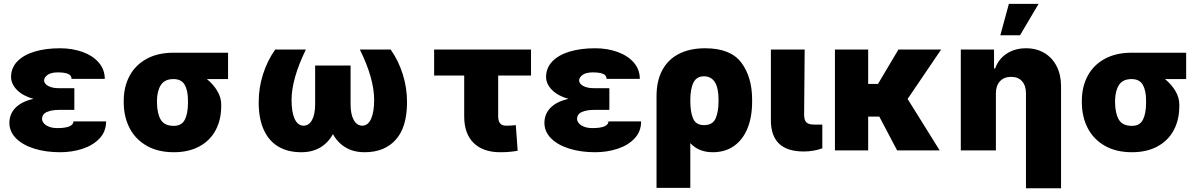

<svg xmlns="http://www.w3.org/2000/svg" viewBox="-20 -791 6322 1010"><path d="M156.2 -271Q102.1 -285.6 70.3 -316.9Q38.6 -348.1 38.1 -386.7Q38.6 -434.6 71.5 -468.5Q104.5 -502.4 162.6 -519.8Q220.7 -537.1 295.9 -537.1Q360.4 -537.1 414.1 -517.8Q467.8 -498.5 499.5 -461.9Q531.2 -425.3 531.2 -376H356.4Q356.4 -395 337.4 -402.6Q318.4 -410.2 284.2 -410.2Q249 -410.2 231 -397.5Q212.9 -384.8 211.9 -368.2Q212.4 -350.1 233.9 -338.6Q255.4 -327.1 289.1 -327.1H371.1V-212.9H289.1Q252.9 -212.9 227.3 -202.1Q201.7 -191.4 201.2 -165Q201.7 -153.3 210.9 -142.3Q220.2 -131.3 238.3 -124.3Q256.3 -117.2 282.2 -117.2Q324.7 -117.2 345.5 -126.5Q366.2 -135.7 366.2 -152.3H538.1Q538.1 -99.1 503.7 -62.7Q469.2 -26.4 414.1 -8.3Q358.9 9.8 295.9 9.8Q221.2 9.8 160.6 -9Q100.1 -27.8 64.9 -62.7Q29.8 -97.7 29.3 -144.5Q29.8 -192.9 62.7 -225.3Q95.7 -257.8 156.2 -271Z M892.6 -513.7H1179.7V-375H1068.4Q1102.1 -347.7 1122.8 -313Q1143.6 -278.3 1143.6 -242.2V-232.4Q1143.6 -160.6 1114.3 -106Q1085 -51.3 1028.8 -20.8Q972.7 9.8 894.5 9.8Q811.5 9.8 752.2 -23.9Q692.9 -57.6 662.1 -116.7Q631.3 -175.8 630.9 -251V-262.7Q631.3 -335.4 661.9 -392.3Q692.4 -449.2 751.2 -481.4Q810.1 -513.7 892.6 -513.7ZM894.5 -128.9Q935.5 -128.9 952.1 -161.1Q968.8 -193.4 968.8 -251V-262.7Q968.8 -314.5 951.7 -344.7Q934.6 -375 892.6 -375Q846.7 -375 826.7 -344.5Q806.6 -314 805.7 -262.7V-251Q806.6 -192.9 825.9 -160.9Q845.2 -128.9 894.5 -128.9Z M1513.7 -264.6Q1513.7 -201.7 1530 -165.8Q1546.4 -129.9 1577.1 -129.9Q1605 -129.9 1621.3 -159.4Q1637.7 -189 1637.7 -242.2V-446.3H1824.2V-242.2Q1824.2 -189 1841.1 -159.4Q1857.9 -129.9 1885.7 -129.9Q1916 -129.9 1932.1 -166Q1948.2 -202.1 1948.2 -264.6Q1948.2 -378.4 1873 -530.3H2035.2Q2076.7 -471.2 2098.9 -399.9Q2121.1 -328.6 2121.1 -253.9Q2121.1 -122.1 2062 -56.2Q2002.9 9.8 1898.4 9.8Q1840.3 9.8 1798.6 -14.9Q1756.8 -39.6 1731.4 -85.4Q1706.1 -39.6 1664.3 -14.9Q1622.6 9.8 1564.5 9.8Q1495.6 9.8 1445.6 -19Q1395.5 -47.9 1368.2 -106.7Q1340.8 -165.5 1340.8 -253.9Q1340.8 -329.1 1363.5 -400.4Q1386.2 -471.7 1427.7 -530.3H1588.9Q1513.7 -375.5 1513.7 -264.6Z M2773.4 -393.6H2600.6V-179.7Q2600.6 -155.3 2610.4 -142.6Q2620.1 -129.9 2642.6 -129.9Q2659.2 -129.9 2669.9 -130.6Q2680.7 -131.3 2693.4 -132.8L2703.1 2Q2680.7 5.9 2660.2 7.8Q2639.6 9.8 2611.3 9.8Q2521.5 9.8 2471.7 -38.8Q2421.9 -87.4 2421.9 -178.7V-393.6H2263.7V-530.3H2773.4Z M2970.7 -271Q2916.5 -285.6 2884.8 -316.9Q2853 -348.1 2852.5 -386.7Q2853 -434.6 2886 -468.5Q2918.9 -502.4 2977.1 -519.8Q3035.2 -537.1 3110.4 -537.1Q3174.8 -537.1 3228.5 -517.8Q3282.2 -498.5 3314 -461.9Q3345.7 -425.3 3345.7 -376H3170.9Q3170.9 -395 3151.9 -402.6Q3132.8 -410.2 3098.6 -410.2Q3063.5 -410.2 3045.4 -397.5Q3027.3 -384.8 3026.4 -368.2Q3026.9 -350.1 3048.3 -338.6Q3069.8 -327.1 3103.5 -327.1H3185.5V-212.9H3103.5Q3067.4 -212.9 3041.7 -202.1Q3016.1 -191.4 3015.6 -165Q3016.1 -153.3 3025.4 -142.3Q3034.7 -131.3 3052.7 -124.3Q3070.8 -117.2 3096.7 -117.2Q3139.2 -117.2 3159.9 -126.5Q3180.7 -135.7 3180.7 -152.3H3352.5Q3352.5 -99.1 3318.1 -62.7Q3283.7 -26.4 3228.5 -8.3Q3173.3 9.8 3110.4 9.8Q3035.6 9.8 2975.1 -9Q2914.6 -27.8 2879.4 -62.7Q2844.2 -97.7 2843.8 -144.5Q2844.2 -192.9 2877.2 -225.3Q2910.2 -257.8 2970.7 -271Z M3689.5 -537.1Q3823.2 -537.1 3879.9 -461.2Q3936.5 -385.3 3936.5 -266.6V-256.8Q3936.5 -175.3 3911.9 -115.2Q3887.2 -55.2 3840.6 -22.7Q3793.9 9.8 3729.5 9.8Q3655.3 9.8 3611.3 -38.1V197.3H3433.6V-285.2Q3433.6 -364.7 3463.6 -421.4Q3493.7 -478 3551.3 -507.6Q3608.9 -537.1 3689.5 -537.1ZM3683.6 -132.8Q3729 -132.8 3744.4 -168Q3759.8 -203.1 3759.8 -256.8V-266.6Q3759.8 -389.6 3682.6 -389.6Q3644.5 -389.6 3627.9 -356.7Q3611.3 -323.7 3611.3 -262.7V-260.7Q3611.3 -202.1 3626 -167.5Q3640.6 -132.8 3683.6 -132.8Z M4212.9 -530.3 4210 -185.5Q4210.9 -157.7 4222.4 -146.7Q4233.9 -135.7 4263.7 -135.7H4305.7V-10.7Q4258.8 5.9 4208 5.9Q4035.2 5.9 4035.2 -158.2V-530.3Z M4546.9 -349.6H4598.6L4706.1 -530.3H4930.7L4754.4 -270.5L4922.9 0H4699.2L4605.5 -177.7H4546.9V0H4372.1V-530.3H4546.9Z M5218.8 0H5034.2V-530.3H5209V-430.7H5214.8Q5232.4 -480.5 5275.6 -508.8Q5318.8 -537.1 5377 -537.1Q5432.6 -537.1 5474.4 -512Q5516.1 -486.8 5538.8 -441.7Q5561.5 -396.5 5561.5 -337.9V199.2H5377V-299.8Q5377 -340.8 5356.4 -363.8Q5335.9 -386.7 5298.8 -386.7Q5261.7 -386.7 5240.2 -363.5Q5218.8 -340.3 5218.8 -299.8ZM5287.1 -770.5H5443.4L5345.7 -605.5H5242.2Z M5932.6 -513.7H6219.7V-375H6108.4Q6142.1 -347.7 6162.8 -313Q6183.6 -278.3 6183.6 -242.2V-232.4Q6183.6 -160.6 6154.3 -106Q6125 -51.3 6068.8 -20.8Q6012.7 9.8 5934.6 9.8Q5851.6 9.8 5792.2 -23.9Q5732.9 -57.6 5702.1 -116.7Q5671.4 -175.8 5670.9 -251V-262.7Q5671.4 -335.4 5701.9 -392.3Q5732.4 -449.2 5791.3 -481.4Q5850.1 -513.7 5932.6 -513.7ZM5934.6 -128.9Q5975.6 -128.9 5992.2 -161.1Q6008.8 -193.4 6008.8 -251V-262.7Q6008.8 -314.5 5991.7 -344.7Q5974.6 -375 5932.6 -375Q5886.7 -375 5866.7 -344.5Q5846.7 -314 5845.7 -262.7V-251Q5846.7 -192.9 5866 -160.9Q5885.3 -128.9 5934.6 -128.9Z"/></svg>

Font: Pretendard JP Black
Style: Regular
Weight: 900
Designer: Base glyphs from Inter by Rasmus Andersson; Hangeul glyphs from Noto Sans CJK(Source Han Sans) by Jang Soo-young and Kan
Foundry: Kil Hyung-jin
Version: Version 1.309